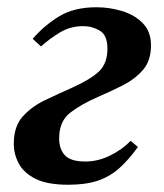

<svg xmlns="http://www.w3.org/2000/svg" viewBox="-20 -499 452 529"><path d="M168 10Q111 10 78.5 -6Q46 -22 32 -48Q18 -74 18 -103Q18 -151 43 -178.5Q68 -206 105 -223.5Q142 -241 180 -258Q229 -280 252.5 -302Q276 -324 276 -365Q276 -402 255 -414.5Q234 -427 209 -427Q174 -427 145 -409.5Q116 -392 93 -371L70 -392Q102 -429 143 -454Q184 -479 246 -479Q282 -479 316.5 -468.5Q351 -458 373.5 -435Q396 -412 396 -374Q396 -332 374 -306.5Q352 -281 318.5 -264Q285 -247 250 -232Q204 -212 173.5 -188.5Q143 -165 143 -118Q143 -88 159 -71Q175 -54 215 -54Q250 -54 283.5 -70.5Q317 -87 340 -111L360 -94Q334 -58 308 -35Q282 -12 249 -1Q216 10 168 10Z"/></svg>

Font: STIX Two Text SemiBold
Style: Italic
Weight: 600
Italic angle: -12°
Designer: Ross Mills, John Hudson & Paul Hanslow, Tiro Typeworks Ltd; with prior portions MicroPress Inc. and Coen Hoffman, Elsevi
Foundry: Tiro Typeworks Ltd
Version: Version 2.13 b171